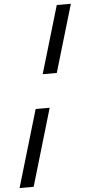

<svg xmlns="http://www.w3.org/2000/svg" viewBox="-127 -776 504 1072"><g transform="rotate(-5 125.5 -240.0)"><path d="M201 -362.5H122L234 -740.5H313ZM-62 259.5 66 -172.5H144.5L17 259.5Z"/></g></svg>

Font: Newsreader 16pt 16pt ExtraBold
Style: Italic
Weight: 800
Italic angle: -17°
Version: Version 1.003